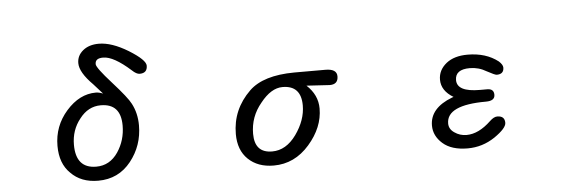

<svg xmlns="http://www.w3.org/2000/svg" viewBox="-48 -873 3097 1046"><g transform="rotate(-5 1500.0 -350.0)"><path d="M301.8 -36.1Q246.1 -89.8 246.1 -186.5Q246.1 -294.9 317.4 -376Q389.6 -458 479.5 -458Q496.1 -458 518.6 -449.2L469.7 -503.9Q398.4 -575.2 398.4 -626Q398.4 -667 431.6 -694.3Q464.8 -721.7 518.6 -721.7Q588.9 -721.7 678.7 -667Q768.6 -611.3 768.6 -580.1Q768.6 -539.1 726.6 -539.1Q709 -539.1 685.5 -561.5Q592.8 -644.5 536.1 -644.5Q513.7 -644.5 502.9 -636.7Q492.2 -628.9 492.2 -612.3Q492.2 -592.8 572.3 -503.9Q652.3 -415 669.9 -379.9Q698.2 -326.2 698.2 -259.8Q698.2 -149.4 630.9 -64.5Q562.5 21.5 451.2 21.5Q357.4 21.5 301.8 -36.1ZM566.4 -122.1Q609.4 -186.5 609.4 -266.6Q609.4 -386.7 500 -386.7Q430.7 -386.7 383.8 -325.2Q335.9 -265.6 335.9 -184.6Q335.9 -55.7 447.3 -55.7Q521.5 -55.7 566.4 -122.1Z M1271.5 -28.3Q1219.7 -78.1 1219.7 -166Q1219.7 -300.8 1319.3 -397.5Q1396.5 -471.7 1565.4 -472.7H1736.3Q1798.8 -472.7 1798.8 -431.6Q1798.8 -387.7 1752.9 -387.7L1626 -395.5Q1686.5 -339.8 1686.5 -265.6Q1686.5 -162.1 1606.4 -70.3Q1525.4 22.5 1411.1 22.5Q1324.2 22.5 1271.5 -28.3ZM1541 -131.8Q1596.7 -210 1596.7 -290Q1596.7 -399.4 1495.1 -399.4Q1432.6 -399.4 1374 -325.2Q1313.5 -252.9 1313.5 -159.2Q1313.5 -54.7 1409.2 -54.7Q1485.4 -54.7 1541 -131.8Z M2335.9 -20.5Q2288.1 -62.5 2288.1 -119.1Q2288.1 -214.8 2410.2 -261.7L2418.9 -264.6Q2353.5 -303.7 2353.5 -364.3Q2353.5 -417 2398.4 -453.1Q2441.4 -487.3 2514.6 -487.3Q2615.2 -487.3 2681.6 -435.5Q2703.1 -416 2703.1 -400.4Q2703.1 -364.3 2664.1 -364.3Q2654.3 -364.3 2611.3 -387.7Q2569.3 -413.1 2520.5 -413.1Q2440.4 -413.1 2440.4 -354.5Q2440.4 -290 2565.4 -290H2605.5Q2641.6 -290 2641.6 -256.8Q2641.6 -223.6 2592.8 -223.6Q2377 -223.6 2377 -123Q2377 -91.8 2406.2 -72.3Q2435.5 -51.8 2471.7 -51.8Q2538.1 -51.8 2605.5 -116.2Q2627.9 -137.7 2646.5 -137.7Q2687.5 -137.7 2687.5 -99.6Q2687.5 -70.3 2621.1 -24.4Q2552.7 21.5 2471.7 21.5Q2383.8 21.5 2335.9 -20.5Z"/></g></svg>

Font: FakePearl
Style: Regular
Weight: 400
Version: Version 1.2